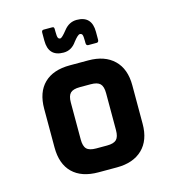

<svg xmlns="http://www.w3.org/2000/svg" viewBox="-105 -794 811 884"><g transform="rotate(-15 300.0 -352.0)"><path d="M172 -650V-688Q172 -700 182 -700H222Q228 -700 230 -697.5Q232 -695 232 -688V-677Q232 -655 235 -648Q238 -641 246 -641Q254 -641 279 -672.5Q304 -704 340 -704Q412 -704 412 -628V-591Q412 -578 402 -578H362Q352 -578 352 -591V-600Q352 -623 349 -630Q346 -637 337 -637Q328 -637 306 -609Q282 -574 244 -574Q172 -574 172 -650ZM344 0H256Q176 0 133 -42Q90 -84 90 -163V-347Q90 -426 133 -468Q176 -510 256 -510H344Q422 -510 466 -467.5Q510 -425 510 -347V-163Q510 -85 466 -42.5Q422 0 344 0ZM274 -109H326Q358 -109 371 -122Q384 -135 384 -167V-343Q384 -375 371 -388Q358 -401 326 -401H274Q242 -401 229 -388Q216 -375 216 -343V-167Q216 -135 229 -122Q242 -109 274 -109Z"/></g></svg>

Font: RajdhaniMono
Style: Bold
Weight: 700
Monospace: yes
Designer: Satya Rajpurohit, Jyotish Sonowal
Foundry: Indian Type Foundry
Version: Version 1.201;PS 1.0;hotconv 1.0.78;makeotf.lib2.5.61930; tt